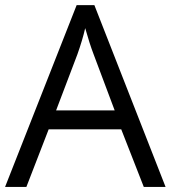

<svg xmlns="http://www.w3.org/2000/svg" viewBox="-20 -737 673 757"><path d="M546.9 0 458 -227.1H171.9L84 0H0L282.2 -716.8H352.1L632.8 0ZM432.1 -301.8 349.1 -522.9Q333 -564.9 315.9 -626Q305.2 -579.1 285.2 -522.9L201.2 -301.8Z"/></svg>

Font: f1_56222 
Style: Regular
Weight: 400
Foundry: Ascender Corporation
Version: Version 1.10